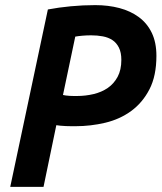

<svg xmlns="http://www.w3.org/2000/svg" viewBox="-20 -730 631 750"><path d="M167 -693Q209 -701 256.5 -705.5Q304 -710 352 -710Q403 -710 446.5 -698.5Q490 -687 522.5 -663Q555 -639 573 -601.5Q591 -564 591 -512Q591 -434 564 -381.5Q537 -329 492.5 -296.5Q448 -264 391 -250.5Q334 -237 275 -237Q270 -237 259.5 -237Q249 -237 237.5 -237.5Q226 -238 215.5 -239Q205 -240 200 -241L150 0H20ZM226 -359Q230 -358 237 -357Q244 -356 252.5 -355.5Q261 -355 268.5 -355Q276 -355 280 -355Q314 -355 345.5 -362.5Q377 -370 401 -386.5Q425 -403 439.5 -430Q454 -457 454 -496Q454 -525 444.5 -544Q435 -563 419 -573.5Q403 -584 381.5 -588Q360 -592 336 -592Q318 -592 301.5 -590.5Q285 -589 274 -587Z"/></svg>

Font: PT Sans
Style: Bold Italic
Weight: 700
Italic angle: -12°
Designer: A.Korolkova, O.Umpeleva, V.Yefimov
Foundry: ParaType Ltd
Version: Version 2.003W OFL